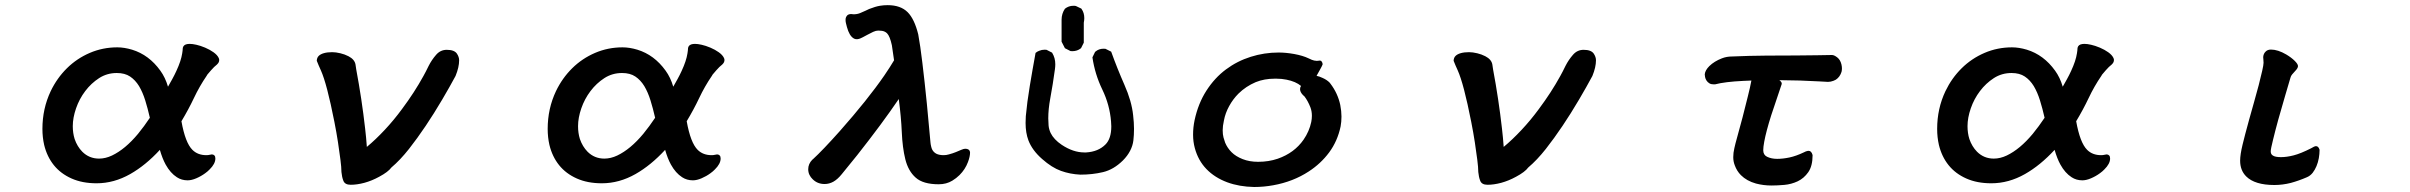

<svg xmlns="http://www.w3.org/2000/svg" viewBox="-20 -684 9540 760"><path d="M444.3 -496.6Q471.7 -496.6 502.9 -487.3Q569.8 -466.8 614.7 -404.3Q634.3 -377.4 645 -340.8Q652.3 -353.5 661.6 -370.4Q670.9 -387.2 678.2 -403.3Q696.8 -443.4 701.2 -472.7Q703.1 -483.4 703.6 -494.6Q706.5 -507.8 723.1 -509.8Q726.6 -510.3 731 -510.3Q741.7 -510.3 757.3 -506.8Q772.9 -503.4 792 -495.4Q811 -487.3 825.2 -477.1Q840.3 -466.3 845.7 -454.6Q847.7 -450.2 847.7 -446.8Q847.7 -437.5 840.8 -430.7L838.4 -428.2Q828.1 -420.4 815.4 -405.8Q809.6 -398.9 805.7 -394.5Q799.3 -387.7 797.9 -383.8Q769.5 -342.3 747.6 -295.9Q726.1 -250.5 698.2 -204.1Q713.4 -118.7 741.7 -90.8Q762.7 -69.8 796.9 -69.8Q804.2 -69.8 810.1 -71.3Q815.9 -72.8 818.4 -72.8Q824.7 -72.8 828.6 -68.8Q832.5 -64.9 832.5 -56.6Q832.5 -35.6 809.6 -13.2Q802.2 -5.4 792.5 1.5Q775.9 13.7 757.1 21.7Q738.3 29.8 722.7 29.8Q698.7 29.8 680.2 17.6Q654.3 1 635.7 -32.7Q622.6 -56.6 612.8 -90.8Q556.6 -29.8 495.6 4.9Q431.2 41.5 362.3 41.5Q305.7 41.5 263.2 22.5Q220.2 3.4 193.1 -30.3Q166 -64 154.8 -110.4Q147.9 -140.6 147.9 -173.8Q147.9 -253.9 180.7 -323.2Q205.6 -375 244.9 -413.8Q284.2 -452.6 335.4 -474.6Q386.7 -496.6 444.3 -496.6ZM442.4 -395Q403.8 -395 372.6 -375Q340.8 -354.5 317.4 -323.5Q293.9 -292.5 281 -255.1Q268.1 -217.8 268.1 -184.6Q268.1 -157.2 275.4 -133.8Q285.6 -104 305.7 -83.5Q333 -56.2 372.1 -56.2Q397.5 -56.2 423.3 -68.4Q475.6 -93.3 526.4 -154.3Q550.8 -184.1 573.2 -217.8Q564.9 -254.4 554.9 -286.6Q544.9 -318.8 530.3 -343.3Q515.6 -367.2 494.9 -381.1Q474.1 -395 442.4 -395Z M1233.9 -443.4Q1234.4 -455.6 1241.5 -462.6Q1248.5 -469.7 1262.2 -473.6Q1275.9 -477.5 1294.9 -477.5Q1309.1 -477.5 1327.6 -473.1Q1344.2 -469.2 1359.4 -461.4Q1383.8 -448.7 1387.2 -428.7L1390.1 -409.2Q1412.1 -292 1425.3 -175.3Q1429.7 -137.7 1432.1 -102.5Q1466.8 -131.3 1502.9 -169.9Q1539.1 -208.5 1571.3 -252.4Q1620.6 -318.4 1656.2 -383.3Q1665.5 -399.9 1676.8 -423.3Q1689 -447.3 1706.1 -466.8Q1723.1 -486.8 1748.5 -486.8Q1778.3 -486.8 1788.6 -471.7Q1797.4 -458.5 1797.4 -445.3Q1797.4 -418 1783.2 -383.3Q1760.7 -341.3 1730.5 -290Q1665 -178.7 1599.1 -94.7Q1564 -50.3 1529.3 -21Q1516.6 -3.4 1481 15.6Q1451.7 31.7 1422.4 39.6Q1393.1 47.4 1368.2 47.4Q1344.7 47.4 1338.9 30.8Q1333.5 17.1 1331.5 -3.4V-3.9Q1331.5 -21 1327.6 -51.5Q1323.7 -82 1317.9 -120.6Q1312 -159.2 1303.7 -201.2Q1273.9 -353 1250 -405.8Q1241.2 -424.8 1233.9 -443.4Z M2444.3 -496.6Q2471.7 -496.6 2502.9 -487.3Q2569.8 -466.8 2614.7 -404.3Q2634.3 -377.4 2645 -340.8Q2652.3 -353.5 2661.6 -370.4Q2670.9 -387.2 2678.2 -403.3Q2696.8 -443.4 2701.2 -472.7Q2703.1 -483.4 2703.6 -494.6Q2706.5 -507.8 2723.1 -509.8Q2726.6 -510.3 2731 -510.3Q2741.7 -510.3 2757.3 -506.8Q2772.9 -503.4 2792 -495.4Q2811 -487.3 2825.2 -477.1Q2840.3 -466.3 2845.7 -454.6Q2847.7 -450.2 2847.7 -446.8Q2847.7 -437.5 2840.8 -430.7L2838.4 -428.2Q2828.1 -420.4 2815.4 -405.8Q2809.6 -398.9 2805.7 -394.5Q2799.3 -387.7 2797.9 -383.8Q2769.5 -342.3 2747.6 -295.9Q2726.1 -250.5 2698.2 -204.1Q2713.4 -118.7 2741.7 -90.8Q2762.7 -69.8 2796.9 -69.8Q2804.2 -69.8 2810.1 -71.3Q2815.9 -72.8 2818.4 -72.8Q2824.7 -72.8 2828.6 -68.8Q2832.5 -64.9 2832.5 -56.6Q2832.5 -35.6 2809.6 -13.2Q2802.2 -5.4 2792.5 1.5Q2775.9 13.7 2757.1 21.7Q2738.3 29.8 2722.7 29.8Q2698.7 29.8 2680.2 17.6Q2654.3 1 2635.7 -32.7Q2622.6 -56.6 2612.8 -90.8Q2556.6 -29.8 2495.6 4.9Q2431.2 41.5 2362.3 41.5Q2305.7 41.5 2263.2 22.5Q2220.2 3.4 2193.1 -30.3Q2166 -64 2154.8 -110.4Q2147.9 -140.6 2147.9 -173.8Q2147.9 -253.9 2180.7 -323.2Q2205.6 -375 2244.9 -413.8Q2284.2 -452.6 2335.4 -474.6Q2386.7 -496.6 2444.3 -496.6ZM2442.4 -395Q2403.8 -395 2372.6 -375Q2340.8 -354.5 2317.4 -323.5Q2293.9 -292.5 2281 -255.1Q2268.1 -217.8 2268.1 -184.6Q2268.1 -157.2 2275.4 -133.8Q2285.6 -104 2305.7 -83.5Q2333 -56.2 2372.1 -56.2Q2397.5 -56.2 2423.3 -68.4Q2475.6 -93.3 2526.4 -154.3Q2550.8 -184.1 2573.2 -217.8Q2564.9 -254.4 2554.9 -286.6Q2544.9 -318.8 2530.3 -343.3Q2515.6 -367.2 2494.9 -381.1Q2474.1 -395 2442.4 -395Z M3481 -559.1Q3472.7 -563 3456.5 -563Q3447.3 -563 3436.3 -557.9Q3425.3 -552.7 3413.6 -546.4Q3401.9 -540 3395.3 -536.6Q3388.7 -533.2 3386 -532.2Q3383.3 -531.2 3380.9 -530.3Q3375.5 -528.8 3371.8 -528.8Q3368.2 -528.8 3366.2 -529.3Q3364.3 -529.8 3362.3 -530.5Q3360.4 -531.2 3358.9 -532.2Q3341.8 -542.5 3332.5 -576.7Q3330.6 -583.5 3328.9 -590.8Q3327.1 -598.1 3327.1 -602.1Q3327.1 -606 3327.1 -608.4Q3327.6 -616.2 3333.5 -623Q3338.9 -628.4 3349.6 -628.4Q3352.5 -628.4 3354 -627.9Q3355.5 -627.4 3358.4 -627.4Q3373 -627.4 3384.8 -632.3Q3397.5 -637.7 3406.5 -641.8Q3415.5 -646 3420.4 -648.4Q3445.3 -658.2 3462.9 -661.1Q3477.5 -663.6 3493.7 -663.6Q3544.9 -663.6 3572.8 -635.7Q3599.6 -608.9 3614.7 -547.9Q3623 -502.9 3630.9 -436.5L3640.1 -356.9Q3645 -314.9 3648.9 -272.9Q3662.1 -126 3663.1 -120.1Q3664.1 -114.3 3664.1 -112.3Q3665 -107.9 3666 -103.5Q3668.9 -90.3 3676.8 -82.5Q3685.5 -73.7 3699.2 -71.3Q3705.6 -69.8 3715.6 -69.8Q3725.6 -69.8 3735.8 -72.8Q3752 -77.1 3763.7 -82L3784.7 -90.8Q3794.9 -95.2 3800.3 -95.2Q3815.4 -95.2 3818.8 -85.4Q3819.8 -83 3819.8 -80.1Q3819.8 -64.5 3811.5 -42.5Q3800.8 -13.7 3778.3 8.8Q3765.6 21.5 3749.5 31.2Q3726.1 45.4 3695.8 45.4Q3633.8 45.4 3604.5 19Q3575.2 -6.8 3563.5 -53.7Q3552.2 -99.6 3549.6 -160.9Q3546.9 -222.2 3537.6 -292Q3471.7 -194.8 3373 -69.8Q3341.3 -29.8 3312 5.4Q3295.4 25.9 3278.8 35.2Q3262.2 44.4 3244.1 44.4Q3215.3 44.4 3196.3 24.9Q3189 18.1 3184.1 8.1Q3179.2 -2 3179.2 -14.2Q3179.2 -35.2 3195.3 -51.8L3197.8 -53.7Q3236.3 -88.9 3304.2 -165Q3414.1 -289.1 3480.5 -385.3Q3503.4 -418.9 3519 -445.3L3510.3 -504.9Q3502.4 -541 3491.2 -552.2Q3486.8 -556.6 3481 -559.1Z M4039.6 -197.3Q4039.6 -210.4 4040.5 -224.1Q4045.4 -278.8 4056.2 -343.5Q4066.9 -408.2 4079.1 -474.6Q4086.4 -480.5 4093.3 -482.9Q4103.5 -487.3 4115.2 -487.3Q4118.2 -487.3 4122.6 -486.8L4144.5 -475.6L4145 -474.6Q4157.2 -454.6 4157.2 -429.7Q4157.2 -420.4 4155.8 -410.2Q4147.9 -351.6 4137.2 -293.9Q4129.4 -252 4129.4 -215.3Q4129.4 -202.1 4130.6 -187.5Q4131.8 -172.9 4138.7 -157.7Q4151.4 -131.8 4182.6 -110.8Q4228 -80.6 4272 -80.6Q4275.9 -80.6 4279.3 -80.6Q4327.1 -83.5 4355.5 -111.8Q4378.9 -134.8 4378.9 -184.1Q4378.9 -193.4 4377.9 -203.1Q4372.6 -269 4343.3 -329.6Q4314 -390.1 4304.2 -457L4314.9 -479L4315.9 -479.5Q4329.1 -491.2 4348.6 -491.2Q4351.6 -491.2 4356 -490.7L4378.4 -479.5Q4402.3 -413.1 4430.7 -348.6Q4459.5 -283.7 4465.3 -228Q4468.8 -198.2 4468.8 -173.8Q4468.8 -149.4 4466.3 -128.4Q4463.9 -107.4 4453.4 -87.2Q4442.9 -66.9 4424.8 -48.8Q4388.2 -12.7 4346.2 -2.7Q4304.2 7.3 4256.8 7.3H4256.3Q4215.8 5.4 4179.7 -7.6Q4143.6 -20.5 4105 -54.7Q4065.9 -88.9 4050.8 -128.4Q4039.6 -158.2 4039.6 -197.3ZM4182.1 -519V-598.6Q4182.1 -602.1 4182.1 -605.5Q4182.1 -629.9 4195.3 -649.4Q4210 -661.1 4228.5 -661.1Q4236.3 -661.1 4238.8 -660.2L4260.3 -649.9L4261.2 -648.4Q4272 -633.3 4272 -612.3Q4272 -604 4270 -594.2V-515.1L4259.3 -493.7L4258.3 -492.7Q4244.1 -481.4 4224.6 -481.4Q4221.7 -481.4 4217.3 -481.9L4195.3 -493.2Z M5215.3 -429.7V-428.7Q5211.9 -420.4 5205.6 -409.4Q5199.2 -398.4 5191.4 -383.8Q5202.1 -381.8 5215.3 -375.5Q5231.9 -368.2 5242.7 -357.4Q5245.6 -354.5 5246.6 -352.5Q5275.4 -314.5 5285.2 -268.6Q5290 -243.7 5290 -222.7Q5290 -201.7 5286.6 -183.6Q5274.4 -125.5 5241.2 -80.6Q5208 -36.1 5160.6 -5.4Q5098.6 35.2 5020 49.3Q4982.4 56.2 4944.3 56.2Q4885.7 55.2 4837.9 37.6Q4788.1 19 4755.4 -14.9Q4722.7 -48.8 4709.5 -97.7Q4702.6 -123 4702.6 -150.9Q4702.6 -179.7 4708.5 -208Q4722.7 -274.4 4755.4 -325.2Q4788.1 -376 4832.8 -409.2Q4877.4 -442.4 4930.9 -459.2Q4984.4 -476.1 5041 -476.1Q5069.8 -476.1 5103 -470.2Q5137.2 -463.9 5159.7 -453.1Q5174.3 -445.8 5182.1 -444.3Q5193.8 -442.4 5197.8 -443.4Q5199.7 -444.3 5202.1 -444.3Q5204.6 -444.3 5209 -443.4Q5215.3 -437 5215.3 -429.7ZM5126 -331.5Q5126 -337.9 5129.9 -343.8Q5109.4 -361.3 5072.3 -368.7Q5053.2 -372.6 5032.2 -372.6Q5029.3 -372.6 5026.4 -372.6Q4984.4 -372.6 4950.7 -358.9Q4911.6 -342.3 4882.3 -313.5Q4860.8 -292 4845.5 -264.2Q4830.1 -236.3 4824.7 -207Q4819.8 -185.1 4819.8 -168.5Q4819.8 -151.9 4823 -139.9Q4826.2 -127.9 4829.6 -119.1Q4838.4 -98.1 4855 -81.5Q4871.6 -64.9 4898.7 -54.2Q4925.8 -43.5 4960 -43.5Q5002 -43.5 5037.6 -55.7Q5103.5 -78.6 5140.1 -131.3Q5162.6 -164.1 5170.4 -201.2Q5172.9 -213.9 5172.9 -225.6Q5172.9 -243.7 5167 -259.3Q5156.7 -285.2 5143.6 -302.2L5137.2 -308.1Q5126 -319.8 5126 -331.5Z M5733.9 -443.4Q5734.4 -455.6 5741.5 -462.6Q5748.5 -469.7 5762.2 -473.6Q5775.9 -477.5 5794.9 -477.5Q5809.1 -477.5 5827.6 -473.1Q5844.2 -469.2 5859.4 -461.4Q5883.8 -448.7 5887.2 -428.7L5890.1 -409.2Q5912.1 -292 5925.3 -175.3Q5929.7 -137.7 5932.1 -102.5Q5966.8 -131.3 6002.9 -169.9Q6039.1 -208.5 6071.3 -252.4Q6120.6 -318.4 6156.2 -383.3Q6165.5 -399.9 6176.8 -423.3Q6189 -447.3 6206.1 -466.8Q6223.1 -486.8 6248.5 -486.8Q6278.3 -486.8 6288.6 -471.7Q6297.4 -458.5 6297.4 -445.3Q6297.4 -418 6283.2 -383.3Q6260.7 -341.3 6230.5 -290Q6165 -178.7 6099.1 -94.7Q6064 -50.3 6029.3 -21Q6016.6 -3.4 5981 15.6Q5951.7 31.7 5922.4 39.6Q5893.1 47.4 5868.2 47.4Q5844.7 47.4 5838.9 30.8Q5833.5 17.1 5831.5 -3.4V-3.9Q5831.5 -21 5827.6 -51.5Q5823.7 -82 5817.9 -120.6Q5812 -159.2 5803.7 -201.2Q5773.9 -353 5750 -405.8Q5741.2 -424.8 5733.9 -443.4Z M6763.2 -350.1Q6752.9 -350.1 6746.6 -354Q6739.3 -358.4 6734.9 -365.2Q6730.5 -372.1 6729.2 -379.2Q6728 -386.2 6728 -389.6V-390.1Q6729.5 -405.8 6746.1 -422.4Q6765.6 -441.4 6795.9 -453.1Q6814.5 -460.4 6835.9 -460.4Q6903.3 -463.4 6971.2 -463.9Q7039.1 -464.4 7089.4 -464.4Q7139.6 -464.4 7172.9 -465.3Q7206.1 -466.3 7231.4 -466.3Q7240.2 -466.3 7252.4 -456.8Q7264.6 -447.3 7269 -429.2Q7271 -420.4 7271 -413.3Q7271 -406.2 7269.5 -399.9Q7263.2 -379.4 7247.1 -368.7Q7242.7 -366.2 7237.8 -364.3Q7226.6 -359.9 7215.8 -359.9Q7215.3 -359.9 7181.6 -361.8Q7107.4 -366.2 7023.4 -366.7Q7027.3 -363.8 7028.3 -362.3Q7032.7 -358.4 7032.7 -352.5V-351.6Q6993.7 -235.4 6991.2 -228Q6970.7 -163.1 6963.4 -123Q6959.5 -102.1 6959.5 -89.4Q6959.5 -70.8 6974.6 -63.5Q6991.7 -55.2 7014.6 -55.2Q7037.6 -55.2 7063.7 -60.8Q7089.8 -66.4 7120.6 -81.1Q7127.9 -85.4 7136.7 -86.9Q7137.7 -86.9 7139.6 -86.9Q7144.5 -86.9 7148.4 -83Q7152.3 -79.1 7154.8 -70.3V-69.3Q7154.8 -26.9 7137.7 -2.4Q7120.6 22 7095.7 33.7Q7070.8 45.4 7042.7 47.9Q7014.6 50.3 6992.2 50.3Q6960.4 50.3 6930.7 42.5Q6894 32.2 6871.1 9.3Q6855 -6.8 6846.7 -29.8Q6840.8 -44.9 6840.8 -62Q6840.8 -79.1 6845.2 -97.7Q6848.1 -111.8 6857.4 -145Q6877.4 -215.8 6898.4 -301.8Q6907.7 -338.4 6912.6 -365.2Q6897.9 -364.7 6879.9 -363.8Q6808.6 -360.4 6768.6 -350.1Q6765.6 -350.1 6763.2 -350.1Z M7944.3 -496.6Q7971.7 -496.6 8002.9 -487.3Q8069.8 -466.8 8114.7 -404.3Q8134.3 -377.4 8145 -340.8Q8152.3 -353.5 8161.6 -370.4Q8170.9 -387.2 8178.2 -403.3Q8196.8 -443.4 8201.2 -472.7Q8203.1 -483.4 8203.6 -494.6Q8206.5 -507.8 8223.1 -509.8Q8226.6 -510.3 8231 -510.3Q8241.7 -510.3 8257.3 -506.8Q8272.9 -503.4 8292 -495.4Q8311 -487.3 8325.2 -477.1Q8340.3 -466.3 8345.7 -454.6Q8347.7 -450.2 8347.7 -446.8Q8347.7 -437.5 8340.8 -430.7L8338.4 -428.2Q8328.1 -420.4 8315.4 -405.8Q8309.6 -398.9 8305.7 -394.5Q8299.3 -387.7 8297.9 -383.8Q8269.5 -342.3 8247.6 -295.9Q8226.1 -250.5 8198.2 -204.1Q8213.4 -118.7 8241.7 -90.8Q8262.7 -69.8 8296.9 -69.8Q8304.2 -69.8 8310.1 -71.3Q8315.9 -72.8 8318.4 -72.8Q8324.7 -72.8 8328.6 -68.8Q8332.5 -64.9 8332.5 -56.6Q8332.5 -35.6 8309.6 -13.2Q8302.2 -5.4 8292.5 1.5Q8275.9 13.7 8257.1 21.7Q8238.3 29.8 8222.7 29.8Q8198.7 29.8 8180.2 17.6Q8154.3 1 8135.7 -32.7Q8122.6 -56.6 8112.8 -90.8Q8056.6 -29.8 7995.6 4.9Q7931.2 41.5 7862.3 41.5Q7805.7 41.5 7763.2 22.5Q7720.2 3.4 7693.1 -30.3Q7666 -64 7654.8 -110.4Q7647.9 -140.6 7647.9 -173.8Q7647.9 -253.9 7680.7 -323.2Q7705.6 -375 7744.9 -413.8Q7784.2 -452.6 7835.4 -474.6Q7886.7 -496.6 7944.3 -496.6ZM7942.4 -395Q7903.8 -395 7872.6 -375Q7840.8 -354.5 7817.4 -323.5Q7793.9 -292.5 7781 -255.1Q7768.1 -217.8 7768.1 -184.6Q7768.1 -157.2 7775.4 -133.8Q7785.6 -104 7805.7 -83.5Q7833 -56.2 7872.1 -56.2Q7897.5 -56.2 7923.3 -68.4Q7975.6 -93.3 8026.4 -154.3Q8050.8 -184.1 8073.2 -217.8Q8064.9 -254.4 8054.9 -286.6Q8044.9 -318.8 8030.3 -343.3Q8015.6 -367.2 7994.9 -381.1Q7974.1 -395 7942.4 -395Z M8969.2 -487.8Q8996.6 -487.8 9029.8 -468.3Q9050.3 -456.1 9063.5 -442.9Q9076.2 -430.2 9076.2 -422.4Q9076.2 -418 9073 -412.8Q9069.8 -407.7 9065.4 -403.3Q9058.6 -396 9053.2 -389.6Q9047.9 -383.3 9046.4 -376.5L9025.4 -305.2Q8994.6 -201.7 8977.5 -130.9Q8968.3 -94.2 8968.3 -85.2Q8968.3 -76.2 8973.1 -71.3L8976.6 -68.4Q8985.8 -62 9008.8 -62Q9031.7 -62 9059.3 -69.1Q9086.9 -76.2 9127.4 -96.7Q9141.6 -105.5 9147.5 -105.5Q9157.2 -105.5 9161.6 -91.3V-90.8V-89.8Q9161.6 -74.7 9158.7 -58.1Q9152.3 -23.4 9134.3 0Q9124.5 12.2 9111.3 17.6Q9080.1 31.2 9047.9 40Q9015.1 48.3 8982.9 48.3Q8905.3 48.3 8871.1 14.2Q8847.2 -9.8 8847.2 -47.9Q8847.2 -71.8 8856.9 -111.8Q8865.2 -146.5 8882.8 -210.4L8902.3 -279.8Q8922.9 -351.6 8934.6 -403.8Q8939.9 -427.2 8939.9 -435.5Q8939.9 -443.8 8939.2 -448.5Q8938.5 -453.1 8938.5 -457Q8938.5 -462.4 8940.4 -467.8Q8942.9 -475.1 8947.8 -479.5Q8955.6 -487.8 8969.2 -487.8Z"/></svg>

Font: Bakudai
Style: Medium
Weight: 500
Version: Version 1.48